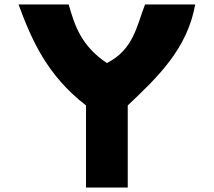

<svg xmlns="http://www.w3.org/2000/svg" viewBox="-20 -845 963 865"><path d="M63.5 -825C122.7 -663.8 192.7 -505 367.5 -370V0H555.5V-370C690 -497.2 824.1 -624.9 859.5 -825H633.5C595.8 -728.7 582.3 -622.1 461.5 -561C345.2 -638.7 315.8 -731.6 289.5 -825Z"/></svg>

Font: Hussar Techniczny
Style: Bold 
Weight: 700
Foundry: Cannot Into Space Fonts
Version: Version 0.77